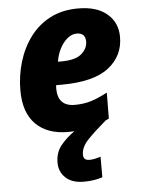

<svg xmlns="http://www.w3.org/2000/svg" viewBox="-56 -603 655 894"><g transform="rotate(-5 271.5 -156.0)"><path d="M247 10Q150 10 96 -44Q42 -98 42 -202Q42 -270 61 -334Q80 -398 117.5 -449Q155 -500 211.5 -529.5Q268 -559 343 -559Q430 -559 478 -518Q526 -477 526 -410Q526 -321 455.5 -266.5Q385 -212 235 -212H210Q209 -206 209 -197Q209 -113 289 -113Q330 -113 364.5 -123.5Q399 -134 442 -157L441 -36Q433 -32 425 -28Q372 17 339 51.5Q306 86 306 121Q306 148 334 148Q348 148 361 145Q374 142 387 138V234Q368 240 347.5 243.5Q327 247 299 247Q245 247 215 219Q185 191 185 148Q185 102 210.5 69.5Q236 37 276 9Q262 10 247 10ZM228 -320H243Q310 -320 338.5 -345Q367 -370 367 -402Q367 -443 326 -443Q303 -443 282.5 -426Q262 -409 247.5 -381Q233 -353 228 -320Z"/></g></svg>

Font: Noto Sans Disp ExtBd
Style: Italic
Weight: 800
Italic angle: -12°
Designer: Monotype Design Team
Foundry: Monotype Imaging Inc.
Version: Version 2.000;GOOG;noto-source:20170915:90ef993387c0